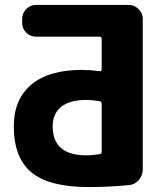

<svg xmlns="http://www.w3.org/2000/svg" viewBox="-20 -750 676 780"><path d="M330 -344Q263 -344 228.5 -316Q194 -288 194 -237Q194 -119 330 -119Q356 -119 386 -124Q393 -125 393 -134V-329Q393 -337 384 -339Q356 -344 330 -344ZM341 10Q180 10 108 -49.5Q36 -109 36 -237Q36 -346 107 -406Q178 -466 313 -466Q347 -466 384 -461Q393 -459 393 -468V-592Q393 -601 384 -601H126Q103 -601 86.5 -617.5Q70 -634 70 -657V-673Q70 -696 86.5 -713Q103 -730 126 -730H503Q526 -730 543 -713Q560 -696 560 -673V-62Q560 -38 544 -19Q528 0 504 2Q421 10 341 10Z"/></svg>

Font: Rounded Mplus 1c ExtraBold
Style: Regular
Weight: 800
Version: Version 1.059.20150529